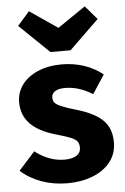

<svg xmlns="http://www.w3.org/2000/svg" viewBox="-57 -854 594 912"><g transform="rotate(-5 240.0 -398.0)"><path d="M444 -483 386 -394Q321 -435 255 -435Q224 -435 207.5 -424.5Q191 -414 191 -395Q191 -380 198.5 -370.5Q206 -361 229 -351Q252 -341 300 -327Q383 -303 423.5 -264.5Q464 -226 464 -158Q464 -104 433 -64.5Q402 -25 348 -4Q294 17 228 17Q161 17 103.5 -4Q46 -25 6 -62L83 -148Q150 -96 224 -96Q260 -96 280.5 -109Q301 -122 301 -146Q301 -165 293 -176Q285 -187 262 -196.5Q239 -206 189 -220Q110 -243 71 -284Q32 -325 32 -386Q32 -432 58.5 -468.5Q85 -505 134.5 -526.5Q184 -548 249 -548Q306 -548 356 -531Q406 -514 444 -483ZM438 -748 297 -611H201L59 -748L116 -813L249 -722L382 -813Z"/></g></svg>

Font: FiraGOUPP
Style: Bold
Weight: 700
Designer: bBox Type
Foundry: bBox Type GmbH
Version: Version 1.001